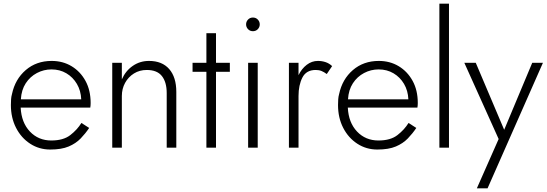

<svg xmlns="http://www.w3.org/2000/svg" viewBox="-20 -800 2965 1040"><path d="M93 -262Q96 -313 119.5 -349Q143 -385 180 -404.5Q217 -424 259 -424Q304 -424 339.5 -403Q375 -382 396.5 -345.5Q418 -309 420 -262ZM92 -217H469Q470 -223 470.5 -229.5Q471 -236 471 -242Q471 -311 443 -362Q415 -413 367.5 -441.5Q320 -470 260 -470Q177 -470 119.5 -420.5Q62 -371 45 -291Q41 -277 40 -262Q39 -247 39 -231Q39 -162 67 -107.5Q95 -53 143.5 -21.5Q192 10 252 10Q313 10 352 -6.5Q391 -23 417 -50Q443 -77 463 -107L421 -134Q398 -97 360.5 -68Q323 -39 258 -39Q188 -39 142 -87.5Q96 -136 92 -217Z M883 -296V0H935V-302Q935 -382 896.5 -426Q858 -470 787 -470Q738 -470 699 -443Q660 -416 640 -370V-460H588V0H640V-280Q640 -319 657.5 -351Q675 -383 705.5 -402Q736 -421 775 -421Q831 -421 857 -388Q883 -355 883 -296Z M1098 -620V-460H1023V-411H1098V0H1150V-411H1225V-460H1150V-620Z M1313 -668Q1313 -653 1323.5 -642Q1334 -631 1350 -631Q1366 -631 1376.5 -642Q1387 -653 1387 -668Q1387 -683 1376.5 -694Q1366 -705 1350 -705Q1334 -705 1323.5 -694Q1313 -683 1313 -668ZM1324 -460V0H1376V-460Z M1750 -399 1779 -442Q1763 -457 1743.5 -463.5Q1724 -470 1702 -470Q1669 -470 1641.5 -449Q1614 -428 1597 -393V-460H1545V0H1597V-280Q1597 -339 1618 -380Q1639 -421 1690 -421Q1708 -421 1721.5 -415.5Q1735 -410 1750 -399Z M1865 -262Q1868 -313 1891.5 -349Q1915 -385 1952 -404.5Q1989 -424 2031 -424Q2076 -424 2111.5 -403Q2147 -382 2168.5 -345.5Q2190 -309 2192 -262ZM1864 -217H2241Q2242 -223 2242.5 -229.5Q2243 -236 2243 -242Q2243 -311 2215 -362Q2187 -413 2139.5 -441.5Q2092 -470 2032 -470Q1949 -470 1891.5 -420.5Q1834 -371 1817 -291Q1813 -277 1812 -262Q1811 -247 1811 -231Q1811 -162 1839 -107.5Q1867 -53 1915.5 -21.5Q1964 10 2024 10Q2085 10 2124 -6.5Q2163 -23 2189 -50Q2215 -77 2235 -107L2193 -134Q2170 -97 2132.5 -68Q2095 -39 2030 -39Q1960 -39 1914 -87.5Q1868 -136 1864 -217Z M2360 -780V0H2412V-780Z M2921 -460H2863L2711 -97L2557 -460H2495L2681 -47L2563 220H2621Z"/></svg>

Font: Jost-300-LightPL
Style: Regular
Weight: 300
Version: Version 3.300; ttfautohint (v0.97) -l 8 -r 50 -G 200 -x 14 -